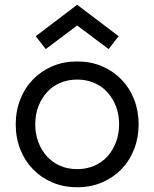

<svg xmlns="http://www.w3.org/2000/svg" viewBox="-20 -772 648 806"><path d="M304 14Q247 14 200 -6Q153 -26 118.5 -61.5Q84 -97 65 -145.5Q46 -194 46 -250Q46 -306 65 -354.5Q84 -403 118.5 -438.5Q153 -474 200 -494Q247 -514 304 -514Q361 -514 408 -494Q455 -474 489.5 -438.5Q524 -403 543 -354.5Q562 -306 562 -250Q562 -194 543 -145.5Q524 -97 489.5 -61.5Q455 -26 408 -6Q361 14 304 14ZM304 -62Q343 -62 375.5 -76Q408 -90 431 -115.5Q454 -141 467 -175.5Q480 -210 480 -250Q480 -291 467 -325Q454 -359 431 -384.5Q408 -410 375.5 -424Q343 -438 304 -438Q265 -438 232.5 -424Q200 -410 177 -384.5Q154 -359 141 -325Q128 -291 128 -250Q128 -210 141 -175.5Q154 -141 177 -115.5Q200 -90 232.5 -76Q265 -62 304 -62ZM130 -620 304 -752 478 -620 436 -566 304 -665 172 -566Z"/></svg>

Font: NT Somic
Style: Regular
Weight: 400
Designer: Ravid Balaliev — lead type designer, mastering
Michael Voronin — secret advisor, marketing
Ivan Kovalenko — best boy
Foundry: NT Type
Version: Version 0.7